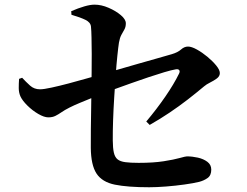

<svg xmlns="http://www.w3.org/2000/svg" viewBox="-20 -792 1040 809"><path d="M280.1 -744.9Q310 -757.7 335 -765Q360.1 -772.4 378.4 -772.4Q407 -772.4 437.5 -759.2Q468 -746.1 489.1 -728.2Q510.2 -710.4 510.2 -693.8Q510.2 -678.7 504.3 -668.2Q498.3 -657.6 491.5 -645.2Q484.7 -632.8 481.2 -612.5Q478.2 -593.1 474.5 -557.2Q470.7 -521.3 467.5 -475.7Q464.3 -430.1 461.2 -380.7Q458.1 -331.4 456.5 -284.5Q454.9 -237.5 455.2 -199.9Q455.4 -167.7 459.8 -148.6Q464.2 -129.5 475.5 -120.5Q486.8 -111.5 508.1 -108.7Q529.5 -105.8 564.1 -105.8Q626.6 -105.8 669.8 -112.6Q713 -119.4 737.4 -126.3Q761.9 -133.1 767.6 -133.1Q790 -133.1 813.8 -127.8Q837.6 -122.4 853.9 -110.1Q870.2 -97.8 870.2 -77.3Q870.2 -52.9 854.8 -42Q839.4 -31 819.4 -25.8Q795.9 -19.9 757.6 -14.6Q719.2 -9.2 679.2 -6.1Q639.2 -3 608.6 -3Q518.1 -3 464.2 -13.9Q410.3 -24.8 386.7 -60.7Q363.2 -96.6 362.6 -169.5Q362.3 -202.3 362.8 -246.5Q363.3 -290.6 364.1 -336.3Q364.9 -381.9 365.2 -417.3Q365.4 -450 366.1 -488.7Q366.7 -527.3 366.5 -565Q366.2 -602.6 365.6 -633.2Q365 -663.7 363.3 -680Q361.6 -697.8 340.1 -708.3Q318.6 -718.8 281.1 -729.8ZM73.3 -464.3Q89.5 -446.8 106.7 -431.3Q124 -415.7 148.7 -415.7Q164.2 -415.7 197.1 -422.9Q229.9 -430 269.2 -440.4Q308.5 -450.8 344.7 -461.2Q381 -471.6 404 -477.9Q433.7 -486.2 475.3 -498.3Q516.8 -510.4 561.3 -523.1Q605.7 -535.7 643.8 -546.5Q681.9 -557.2 704.1 -563.8Q729.2 -571.2 742.9 -583.5Q756.6 -595.8 772.2 -595.8Q787.3 -595.8 809.7 -583.3Q832.1 -570.9 854 -552.7Q875.9 -534.5 891.1 -515.9Q906.3 -497.2 906.3 -484.1Q906.3 -470.7 893.6 -461.3Q880.9 -452 865.3 -444.3Q849.7 -436.6 839.8 -428Q807.8 -401.2 771.4 -372.9Q735 -344.7 694.9 -317.7Q654.8 -290.7 610.7 -265.6L596.3 -280Q640.2 -332.1 676.6 -385Q713 -437.9 734.5 -482Q739.1 -491.3 735.1 -496.5Q731.2 -501.8 720.2 -499.8Q702.6 -496.8 672.6 -487.9Q642.6 -479 606.9 -467Q571.1 -455 534.4 -442Q497.6 -429 465.6 -417.3Q433.6 -405.6 412.1 -396.8Q390.5 -388.8 365.8 -378.8Q341.2 -368.8 317.3 -358.9Q293.4 -349.1 273.2 -338.9Q252.1 -328.2 238.8 -318.9Q225.4 -309.6 213.2 -303.6Q201 -297.5 183.6 -297.5Q166.1 -297.5 141.1 -312Q116.1 -326.6 95.1 -347.5Q74.1 -368.4 65.9 -386.3Q59 -402.3 59 -421Q58.9 -439.7 60.4 -459.7Z"/></svg>

Font: Noto Serif TC
Style: Regular
Weight: 200
Designer: Ryoko NISHIZUKA 西塚涼子 (kana & ideographs); Frank Grießhammer (Latin, Greek & Cyrillic); Wenlong ZHANG 张文龙 (bopomofo); San
Foundry: Adobe
Version: Version 2.001;hotconv 1.1.0;makeotfexe 2.6.0